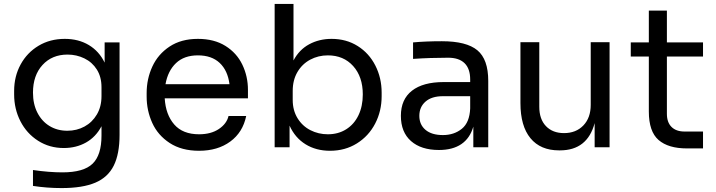

<svg xmlns="http://www.w3.org/2000/svg" viewBox="-20 -750 3645 978"><path d="M148 197V116Q230 128 298 128Q406 128 451.5 84Q497 40 497 -59V-107Q468 -52 418 -24Q368 4 305 4Q232 4 174 -33Q116 -70 84 -132.5Q52 -195 52 -269V-287Q52 -361 85 -421.5Q118 -482 176.5 -517Q235 -552 310 -552Q380 -552 432.5 -520.5Q485 -489 513 -431V-534H589V-63Q589 34 559.5 93.5Q530 153 465.5 180.5Q401 208 294 208Q219 208 148 197ZM497 -260V-306Q497 -358 473.5 -395.5Q450 -433 410 -452.5Q370 -472 324 -472Q245 -472 196.5 -419Q148 -366 148 -278Q148 -220 170.5 -176Q193 -132 232.5 -108Q272 -84 323 -84Q371 -84 410.5 -105.5Q450 -127 473.5 -167Q497 -207 497 -260Z M727 -258V-276Q727 -348 756 -411Q785 -474 844 -513Q903 -552 988 -552Q1071 -552 1128.5 -516Q1186 -480 1214.5 -420.5Q1243 -361 1243 -292V-249H819Q824 -166 867.5 -116Q911 -66 994 -66Q1055 -66 1095 -93Q1135 -120 1144 -159H1234Q1217 -76 1153 -29Q1089 18 994 18Q905 18 844.5 -21.5Q784 -61 755.5 -124Q727 -187 727 -258ZM1149 -321Q1140 -391 1099 -429.5Q1058 -468 988 -468Q918 -468 876.5 -428.5Q835 -389 823 -321Z M1455 -110V0H1379V-730H1475V-442Q1504 -497 1555 -524.5Q1606 -552 1669 -552Q1744 -552 1802 -515.5Q1860 -479 1892 -416Q1924 -353 1924 -278V-260Q1924 -184 1891 -120.5Q1858 -57 1798 -19.5Q1738 18 1661 18Q1590 18 1536.5 -15Q1483 -48 1455 -110ZM1828 -269Q1828 -359 1779 -413.5Q1730 -468 1650 -468Q1601 -468 1560 -446Q1519 -424 1495 -383Q1471 -342 1471 -287V-241Q1471 -188 1495.5 -148Q1520 -108 1561 -87Q1602 -66 1650 -66Q1703 -66 1743.5 -91.5Q1784 -117 1806 -163Q1828 -209 1828 -269Z M2391 -105Q2374 -46 2330 -16Q2286 14 2216 14Q2125 14 2073.5 -31.5Q2022 -77 2022 -160Q2022 -244 2078.5 -288Q2135 -332 2240 -332H2375V-345Q2375 -400 2346.5 -428Q2318 -456 2263 -456Q2172 -456 2084 -450V-534Q2149 -540 2231 -540Q2356 -540 2411.5 -494Q2467 -448 2467 -338V0H2391ZM2236 -62Q2293 -62 2332.5 -94Q2372 -126 2375 -198V-260H2236Q2179 -260 2147.5 -232.5Q2116 -205 2116 -160Q2116 -115 2147.5 -88.5Q2179 -62 2236 -62Z M2631 -225V-535H2727V-206Q2727 -143 2761 -107.5Q2795 -72 2853 -72Q2914 -72 2951.5 -111Q2989 -150 2989 -216V-535H3085V0H3009V-123Q2972 16 2832 16H2828Q2733 16 2682 -46Q2631 -108 2631 -225Z M3285 -182V-462H3193V-534H3285V-696H3377V-534H3561V-462H3377V-170Q3377 -127 3400.5 -103.5Q3424 -80 3467 -80H3561V6H3479Q3384 6 3334.5 -37Q3285 -80 3285 -182Z"/></svg>

Font: Sora-SIA
Style: Regular
Weight: 400
Designer: Jonathan Barnbrook, Julián Moncada
Foundry: Barnbrook Fonts
Version: Version 2.000